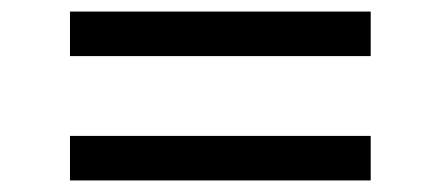

<svg xmlns="http://www.w3.org/2000/svg" viewBox="-20 -532 763 332"><path d="M101 -220V-297H621V-220ZM101 -435V-512H621V-435Z"/></svg>

Font: SVN-Poppins
Style: Regular
Weight: 400
Designer: Ninad Kale (Devanagari), Jonny Pinhorn (Latin)
Foundry: Indian Type Foundry
Version: Version 3.002 2017